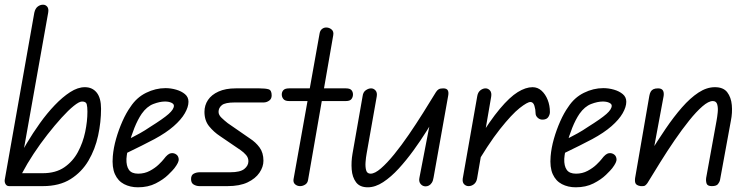

<svg xmlns="http://www.w3.org/2000/svg" viewBox="-32 -792 3202 817"><path d="M150 0H38V-55H150Q205 -55 241.5 -80Q278 -105 299.5 -145Q321 -185 330.5 -230.5Q340 -276 340 -317Q340 -337 337 -348.5Q334 -360 317 -360Q305 -360 282 -341.5Q259 -323 230 -291Q201 -259 170 -219.5Q139 -180 111 -137.5Q83 -95 62 -55H38V-102Q56 -139 82 -182.5Q108 -226 138 -268Q168 -310 201 -344.5Q234 -379 266.5 -400Q299 -421 329 -421Q361 -421 379.5 -398Q398 -375 398 -329Q398 -273 385.5 -215Q373 -157 344.5 -108.5Q316 -60 268.5 -30Q221 0 150 0ZM7 0Q-3 0 -8 -8Q-13 -16 -12 -26L114 -738Q118 -756 128.5 -764Q139 -772 151 -772Q162 -772 169 -763.5Q176 -755 173 -738L62 -115V0Z M555 5Q522 5 496 -8.5Q470 -22 457 -51Q444 -80 448 -127Q451 -163 462 -201.5Q473 -240 489 -276Q505 -312 523 -337Q549 -377 589.5 -397Q630 -417 672 -417Q695 -417 717.5 -410.5Q740 -404 755 -391.5Q770 -379 770 -359Q770 -337 754.5 -310Q739 -283 707 -255Q675 -227 625 -200Q602 -188 571.5 -172.5Q541 -157 515.5 -145Q490 -133 481 -128L493 -188Q506 -195 524 -204Q542 -213 563.5 -225Q585 -237 607 -252Q663 -287 685.5 -307Q708 -327 708 -342Q708 -350 697 -355Q686 -360 670 -360Q648 -360 620.5 -349.5Q593 -339 571 -308Q554 -283 540 -248Q526 -213 517 -178Q508 -143 506 -116Q505 -86 516.5 -69.5Q528 -53 556 -53Q583 -53 605.5 -65Q628 -77 643.5 -92Q659 -107 665 -115Q682 -138 695.5 -140Q709 -142 719 -134Q727 -128 728.5 -115Q730 -102 710 -76Q704 -68 683.5 -48Q663 -28 630.5 -11.5Q598 5 555 5Z M936 0H817Q804 0 792.5 -6.5Q781 -13 781 -30Q781 -47 792.5 -53Q804 -59 818 -59H948Q990 -59 1007.5 -73Q1025 -87 1025 -106Q1025 -121 1015 -132.5Q1005 -144 992 -153L904 -213Q878 -230 858 -254.5Q838 -279 838 -316Q838 -344 853 -366.5Q868 -389 898 -402.5Q928 -416 971 -416H1072Q1098 -416 1111 -412Q1124 -408 1124 -386Q1124 -371 1113 -363.5Q1102 -356 1090 -356H967Q926 -356 912 -344.5Q898 -333 898 -316Q898 -303 910.5 -291Q923 -279 937 -268L1031 -203Q1056 -187 1072.5 -164.5Q1089 -142 1089 -108Q1089 -82 1072 -57Q1055 -32 1021.5 -16Q988 0 936 0Z M1245 0Q1233 0 1224 -7.5Q1215 -15 1217 -29L1328 -650Q1330 -662 1338 -668.5Q1346 -675 1356 -675Q1369 -675 1379 -666.5Q1389 -658 1386 -642L1279 -27Q1277 -13 1266.5 -6.5Q1256 0 1245 0ZM1167 -390Q1167 -401 1174 -408.5Q1181 -416 1198 -416H1440Q1457 -416 1463.5 -408.5Q1470 -401 1470 -390Q1470 -379 1463.5 -370.5Q1457 -362 1440 -362H1198Q1181 -362 1174 -370.5Q1167 -379 1167 -390Z M1533 5Q1499 5 1483 -16.5Q1467 -38 1464.5 -71Q1462 -104 1468 -138L1511 -383Q1513 -400 1524.5 -408Q1536 -416 1547 -416Q1558 -416 1566 -407Q1574 -398 1571 -381L1528 -138Q1525 -122 1523.5 -102Q1522 -82 1526 -67.5Q1530 -53 1545 -53Q1563 -53 1589 -75.5Q1615 -98 1645.5 -135.5Q1676 -173 1707.5 -219Q1739 -265 1768.5 -312Q1798 -359 1823 -400L1829 -309Q1810 -277 1784 -235.5Q1758 -194 1727.5 -152Q1697 -110 1664.5 -74.5Q1632 -39 1598.5 -17Q1565 5 1533 5ZM1779 1Q1766 1 1757.5 -9.5Q1749 -20 1753 -37L1823 -400Q1828 -408 1834.5 -412Q1841 -416 1854 -416Q1869 -416 1873.5 -407.5Q1878 -399 1875 -384L1813 -37Q1811 -23 1805.5 -14.5Q1800 -6 1793 -2.5Q1786 1 1779 1Z M2279 -283Q2266 -282 2256.5 -290.5Q2247 -299 2247 -310Q2247 -326 2242 -342Q2237 -358 2225 -358Q2212 -358 2179 -332Q2146 -306 2095.5 -242.5Q2045 -179 1979 -65L1999 -191Q2053 -279 2095 -329Q2137 -379 2171 -400Q2205 -421 2234 -421Q2256 -421 2272.5 -406Q2289 -391 2298.5 -367Q2308 -343 2308 -315Q2308 -305 2301.5 -294.5Q2295 -284 2279 -283ZM1962 0Q1951 0 1943 -8Q1935 -16 1937 -32L1999 -384Q2002 -400 2012.5 -408Q2023 -416 2034 -416Q2045 -416 2053 -407Q2061 -398 2058 -380L1998 -32Q1995 -16 1984.5 -8Q1974 0 1962 0Z M2418 5Q2385 5 2359 -8.5Q2333 -22 2320 -51Q2307 -80 2311 -127Q2314 -163 2325 -201.5Q2336 -240 2352 -276Q2368 -312 2386 -337Q2412 -377 2452.5 -397Q2493 -417 2535 -417Q2558 -417 2580.5 -410.5Q2603 -404 2618 -391.5Q2633 -379 2633 -359Q2633 -337 2617.5 -310Q2602 -283 2570 -255Q2538 -227 2488 -200Q2465 -188 2434.5 -172.5Q2404 -157 2378.5 -145Q2353 -133 2344 -128L2356 -188Q2369 -195 2387 -204Q2405 -213 2426.5 -225Q2448 -237 2470 -252Q2526 -287 2548.5 -307Q2571 -327 2571 -342Q2571 -350 2560 -355Q2549 -360 2533 -360Q2511 -360 2483.5 -349.5Q2456 -339 2434 -308Q2417 -283 2403 -248Q2389 -213 2380 -178Q2371 -143 2369 -116Q2368 -86 2379.5 -69.5Q2391 -53 2419 -53Q2446 -53 2468.5 -65Q2491 -77 2506.5 -92Q2522 -107 2528 -115Q2545 -138 2558.5 -140Q2572 -142 2582 -134Q2590 -128 2591.5 -115Q2593 -102 2573 -76Q2567 -68 2546.5 -48Q2526 -28 2493.5 -11.5Q2461 5 2418 5Z M2997 0Q2978 0 2974.5 -11.5Q2971 -23 2973 -36L3017 -278Q3020 -294 3022 -313.5Q3024 -333 3020 -347.5Q3016 -362 3001 -362Q2983 -362 2957 -339.5Q2931 -317 2900.5 -279Q2870 -241 2838.5 -195Q2807 -149 2777.5 -101.5Q2748 -54 2723 -13L2730 -135Q2765 -192 2800 -243.5Q2835 -295 2870 -335Q2905 -375 2940 -398Q2975 -421 3010 -421Q3046 -421 3062.5 -399.5Q3079 -378 3082 -345Q3085 -312 3078 -278L3032 -27Q3030 -17 3023 -8.5Q3016 0 2997 0ZM2694 0Q2675 -3 2671.5 -13.5Q2668 -24 2672 -43L2731 -384Q2733 -395 2737 -402Q2741 -409 2748.5 -412.5Q2756 -416 2768 -416Q2783 -416 2788.5 -407.5Q2794 -399 2792 -384L2723 -13Q2718 -6 2713 -2.5Q2708 1 2694 0Z"/></svg>

Font: Edu QLD Beginner
Style: Regular
Weight: 400
Designer: Tina and Corey Anderson
Foundry: Google for Education
Version: Version 1.003